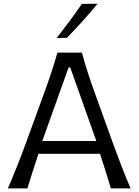

<svg xmlns="http://www.w3.org/2000/svg" viewBox="-20 -1040 766 1060"><path d="M23.4 0Q49.8 -60.5 76.2 -127.2Q102.5 -193.8 124.5 -254.4L218.3 -511.2Q243.7 -580.6 262.5 -637Q281.2 -693.4 296.9 -749.5H432.1Q447.8 -691.9 465.8 -636Q483.9 -580.1 509.3 -510.7L602.1 -253.4Q624.5 -191.4 649.7 -125.7Q674.8 -60.1 701.2 0H591.8Q578.1 -46.4 563 -95.2Q547.9 -144 532.2 -190.9H192.4Q176.3 -143.6 160.9 -95Q145.5 -46.4 131.3 0ZM511.7 -261.7 367.7 -668H358.9L213.4 -261.7ZM293 -830.1Q329.6 -877 364.5 -924.1Q399.4 -971.2 432.1 -1018.6L518.6 -1019.5Q479.5 -971.7 437 -924.6Q394.5 -877.4 349.6 -831.1Z"/></svg>

Font: Pinar DS2-Regular
Style: Regular
Weight: 400
Designer: Amin Abedi
Version: Version 2.000